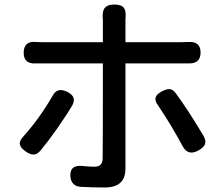

<svg xmlns="http://www.w3.org/2000/svg" viewBox="-20 -802 990 851"><path d="M444 29Q390 29 336 26Q296 22 292 -19Q288 -74 349 -66Q379 -63 399 -63Q435 -63 435 -100Q436 -146 436 -517V-521H174Q156 -521 138 -521Q85 -518 85 -568Q85 -621 139 -616Q150 -615 173 -615H304H436V-706Q436 -710 436 -714Q432 -749 443 -765Q455 -782 487 -782Q519 -782 530 -766Q540 -751 536 -716Q536 -711 536 -705V-615H782Q804 -615 816 -616Q869 -619 869 -569Q869 -519 815 -521Q799 -521 783 -521H536V-54Q536 29 444 29ZM790 -153Q769 -193 736 -248Q704 -300 681 -334Q665 -355 670 -371Q675 -385 699 -398Q719 -408 732 -407Q746 -406 758 -390Q811 -319 882 -200Q894 -178 888.5 -163Q883 -148 859 -135Q814 -110 790 -153ZM96 -129Q71 -146 68 -162Q65 -178 85 -199Q155 -277 213 -377Q233 -417 278 -395Q321 -374 301 -336Q277 -295 231 -229Q193 -175 159 -134Q144 -117 130 -117Q116 -116 96 -129Z"/></svg>

Font: GenSenRounded JP M
Style: Regular
Weight: 500
Version: Version 1.501;PS 1;hotconv 16.6.51;makeotf.lib2.5.65220